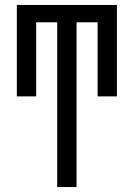

<svg xmlns="http://www.w3.org/2000/svg" viewBox="-20 -755 540 775"><path d="M211 0V-665H126V-366H48V-735H452V-366H374V-665H289V0Z"/></svg>

Font: Iosevka Term SS14
Style: Regular
Weight: 400
Monospace: yes
Designer: Belleve Invis
Foundry: Belleve Invis
Version: Version 24.1.1; ttfautohint (v1.8.4)